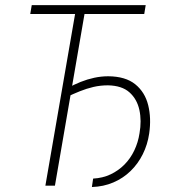

<svg xmlns="http://www.w3.org/2000/svg" viewBox="-20 -731 666 756"><path d="M242.7 -349.1 247.1 -384.3Q271 -397.9 297.4 -408.4Q323.7 -418.9 351.1 -424.8Q378.4 -430.7 406.2 -430.7Q474.1 -430.2 512.5 -399.2Q550.8 -368.2 563.5 -316.9Q576.2 -265.6 567.4 -205.1Q561 -161.6 542.2 -123.8Q523.4 -85.9 493.9 -57.4Q464.4 -28.8 426 -12.5Q387.7 3.9 341.8 5.4L346.7 -27.8Q384.3 -29.8 415.3 -44.4Q446.3 -59.1 470 -83Q493.7 -106.9 508.8 -138.7Q523.9 -170.4 529.3 -206.1Q538.1 -255.4 528.8 -298.1Q519.5 -340.8 489.7 -367.4Q460 -394 404.8 -395Q375.5 -395 348.1 -388.7Q320.8 -382.3 294.2 -371.6Q267.6 -360.8 242.7 -349.1ZM318.8 -710.9 196.3 0H158.7L281.7 -710.9ZM553.7 -710.9 547.9 -675.8H99.1L105 -710.9Z"/></svg>

Font: Roboto Condensed ExtraLight
Style: Italic
Weight: 250
Italic angle: -12°
Designer: Christian Robertson
Foundry: Google
Version: Version 3.008; 2023